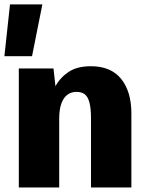

<svg xmlns="http://www.w3.org/2000/svg" viewBox="-20 -832 661 852"><path d="M-0.5 -582.5 24.4 -812.5H168L122.1 -582.5ZM63.5 0V-528.3H217.3L226.1 -449.2Q246.6 -487.3 284.2 -512.7Q321.8 -538.1 383.3 -538.1Q472.2 -538.1 517.6 -481.9Q563 -425.8 563 -328.1V0H383.8V-305.2Q383.8 -352.1 376.7 -377.9Q369.6 -403.8 355.5 -414.1Q341.3 -424.3 319.8 -424.3Q303.2 -424.3 289.3 -417.7Q275.4 -411.1 264.9 -397Q254.4 -382.8 248.5 -359.9Q242.7 -336.9 242.7 -303.7V0Z"/></svg>

Font: Comme ExtraBold
Style: Regular
Weight: 800
Version: Version 1.000;gftools[0.9.27]